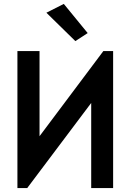

<svg xmlns="http://www.w3.org/2000/svg" viewBox="-20 -961 667 981"><path d="M306 -941 217 -896 365 -751 428 -792ZM508 -700 182 -265V-700H69V0H119L446 -435V0H558V-700Z"/></svg>

Font: Mint Spirit No2
Style: Bold
Weight: 700
Designer: HARENDAL Hirwen
Foundry: Arkandis Digital Foundry.
Version: Version 1.004;FFEdit